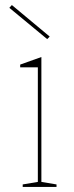

<svg xmlns="http://www.w3.org/2000/svg" viewBox="-20 -741 294 761"><path d="M70 0V-10L130 -20V-474H60V-485L144 -515V-20L204 -10V0ZM167 -586 17 -710 27 -721 177 -596Z"/></svg>

Font: Kalnia Thin
Style: Regular
Weight: 250
Designer: Frida Medrano
Foundry: Frida Medrano
Version: Version 1.105